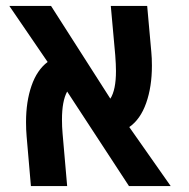

<svg xmlns="http://www.w3.org/2000/svg" viewBox="-20 -629 640 649"><path d="M189.5 -225Q189.5 -200 191.5 -178L207 0H84.5L70 -168Q68 -190 68 -216.5Q68 -285.5 86.5 -339Q105 -392.5 141 -419.5L11.5 -609H152.5L353 -295.5Q372 -325 372 -389Q372 -410.5 369.5 -443L354.5 -609H477.5L491.5 -453Q493.5 -432.5 493.5 -407Q493.5 -335.5 474 -280.5Q454.5 -225.5 417 -199.5L557 0H416L207 -319.5Q189.5 -287.5 189.5 -225Z"/></svg>

Font: JuliaMono
Style: Bold Italic
Weight: 700
Italic angle: -9°
Monospace: yes
Designer: cormullion
Foundry: corm
Version: Version 0.057; ttfautohint (v1.8.4)